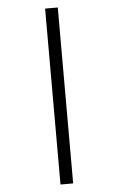

<svg xmlns="http://www.w3.org/2000/svg" viewBox="-64 -875 668 1084"><g transform="rotate(-5 270.0 -333.5)"><path d="M233.9 -831.5H305.7V165.5H233.9Z"/></g></svg>

Font: NotoSans
Style: Regular
Weight: 400
Designer: Monotype Design team
Foundry: Monotype Imaging Inc.
Version: Version 1.04